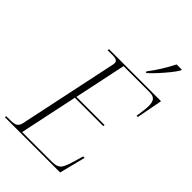

<svg xmlns="http://www.w3.org/2000/svg" viewBox="-285 -1029 1126 1126"><g transform="rotate(45 278.0 -465.5)"><path d="M-13 0 -10 -10H23Q56 -10 69 -19Q82 -28 87 -48L217 -664Q219 -672 219 -680Q219 -704 180 -704H135L138 -714H569L538 -552H528Q532 -580 535 -603.5Q538 -627 538 -643Q538 -675 526 -689.5Q514 -704 483 -704H268L200 -381H434L432 -371H197L121 -10H362Q393 -10 409.5 -17Q426 -24 436.5 -44.5Q447 -65 458 -104L475 -162H487L446 0ZM386 -779Q411 -811 436 -851Q461 -891 481 -931H524L523 -923Q510 -901 488 -874Q466 -847 441 -819.5Q416 -792 393 -771H385Z"/></g></svg>

Font: Noto Serif Display SemiCondensed ExtraLight
Style: Italic
Weight: 200
Width: 4
Italic angle: -12°
Designer: Monotype Design Team
Foundry: Monotype Imaging Inc.
Version: Version 2.009